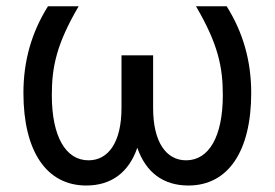

<svg xmlns="http://www.w3.org/2000/svg" viewBox="-20 -565 851 595"><path d="M223.7 -545.5H128.6C77.4 -463.8 52.6 -375.4 52.6 -277C52.6 -95.9 124.3 9.9 247.2 9.9C325.3 9.9 379.3 -30.9 405.5 -107.2C431.8 -30.9 485.8 9.9 563.9 9.9C686.8 9.9 758.5 -95.9 758.5 -277C758.5 -375.4 733.7 -463.8 682.5 -545.5H587.4C656.2 -427.9 670.5 -357.2 670.5 -269.9C670.5 -142 627.5 -68.2 556.8 -68.2C495 -68.2 454.5 -124.6 454.5 -230.1V-393.5H356.5V-230.1C356.5 -124.6 316.1 -68.2 254.3 -68.2C183.6 -68.2 140.6 -142 140.6 -269.9C140.6 -357.2 154.8 -427.9 223.7 -545.5Z"/></svg>

Font: Margiela Sans
Style: Regular
Weight: 400
Designer: Stefan Endress, Andreas Faust
Version: Version 1.100;FEAKit 1.0